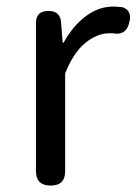

<svg xmlns="http://www.w3.org/2000/svg" viewBox="-20 -577 428 597"><path d="M91.8 -44.9V-505.9Q91.8 -543 130.9 -543Q167 -543 169.9 -507.8L174.8 -444.3H177.7Q207 -497.1 247.1 -526.9Q287.1 -556.6 332 -556.6Q342.8 -556.6 360.4 -554.7Q390.6 -544.9 382.8 -510.7Q374 -464.8 330.1 -473.6H320.3Q282.2 -473.6 245.1 -443.4Q208 -413.1 182.6 -348.6V-44.9Q182.6 0 137.7 0Q91.8 0 91.8 -44.9Z"/></svg>

Font: GenSenMaruGothic TW TTF Regular
Style: Regular
Weight: 400
Version: Version 1.301